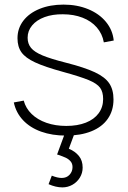

<svg xmlns="http://www.w3.org/2000/svg" viewBox="-20 -575 554 834"><path d="M251 239Q222.5 239 191 225L205 188Q230 198 248 198Q269.5 198 282.2 184Q295 170 295 151Q295 135.5 286.5 125.8Q278 116 265.8 110.2Q253.5 104.5 231.5 97Q230.5 97 229.8 96.8Q229 96.5 228 96L266 -7H308L279 71Q306.5 82.5 322.8 102.5Q339 122.5 339 153Q339 176.5 327 196.2Q315 216 294.8 227.5Q274.5 239 251 239ZM267 14Q206.5 14 158.5 -3.2Q110.5 -20.5 80 -53Q49.5 -85.5 40 -130L83 -138Q92 -104.5 117.5 -79.8Q143 -55 181.8 -41.5Q220.5 -28 268 -28Q316.5 -28 352.8 -42.2Q389 -56.5 408.5 -83Q428 -109.5 428 -145Q428 -175.5 414.8 -193.8Q401.5 -212 365.5 -227Q329.5 -242 253 -263Q174.5 -284.5 132.5 -304Q90.5 -323.5 73.2 -347.8Q56 -372 56 -409Q56 -451.5 81.2 -484.8Q106.5 -518 152 -536.5Q197.5 -555 256 -555Q315 -555 363 -535.2Q411 -515.5 440.2 -480Q469.5 -444.5 474 -399L431 -391Q424.5 -428 400.5 -455.8Q376.5 -483.5 338.5 -498.2Q300.5 -513 253 -513Q208.5 -513.5 173.8 -500.8Q139 -488 119.5 -464.5Q100 -441 100 -411Q100 -385 114.8 -367Q129.5 -349 164.8 -334.2Q200 -319.5 265 -303Q347.5 -282 391.8 -261.2Q436 -240.5 454.5 -213Q473 -185.5 473 -143Q473 -94.5 448.2 -59Q423.5 -23.5 377 -4.8Q330.5 14 267 14Z"/></svg>

Font: Hauora
Style: Regular
Weight: 400
Designer: Wayne Shih
Foundry: WCYS
Version: Version 1.001